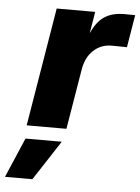

<svg xmlns="http://www.w3.org/2000/svg" viewBox="-124 -559 608 832"><g transform="rotate(5 179.5 -143.0)"><path d="M3.4 0 88.9 -515.6H256.3L241.2 -424.3H242.2Q264.6 -474.1 298.3 -495.6Q332 -517.1 383.8 -517.1Q397.5 -517.1 408.4 -516.8Q419.4 -516.6 430.2 -516.6L406.7 -375Q397.5 -375.5 377.7 -375.7Q357.9 -376 339.4 -376Q294.4 -376 261.5 -345.7Q228.5 -315.4 219.7 -261.2L176.3 0ZM-70.8 230.5 3.4 57.6H161.1L48.3 230.5Z"/></g></svg>

Font: Inter Display Extra Bold
Style: Italic
Weight: 800
Italic angle: -9.39999°
Designer: Rasmus Andersson
Foundry: rsms
Version: Version 4.000;git-4fc901f